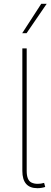

<svg xmlns="http://www.w3.org/2000/svg" viewBox="-20 -980 264 1002"><path d="M175.1 2.1Q96.6 2.1 96.6 -88.1V-727.3H119.3V-88.1Q119.3 -40.1 143.5 -27.7Q157.7 -20.6 176.5 -20.6Q194.2 -20.6 210.2 -25.6L215.9 -4.3Q196 2.1 175.1 2.1ZM118.6 -806.8H95.9L195.3 -960.2H223.7Z"/></svg>

Font: Linik Sans Thin
Style: Regular
Weight: 100
Designer: Fonts by Rasmus Andersson / Changes by Cristiano Sobral with parts from Marc Monis
Foundry: rsms
Version: Version 3.020; ttfautohint (v1.6)